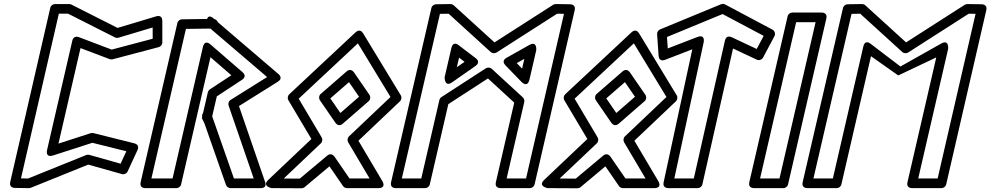

<svg xmlns="http://www.w3.org/2000/svg" viewBox="-20 -950 5132 995"><path d="M594.1 -754.6 771.2 -807.6 771.2 -749.2 558.7 -693 388.2 -757.7C378.8 -761.3 360 -762 354.9 -740L224.3 -174.2C224.3 -174.2 211.5 -130.3 256.4 -144.8L458.6 -210L634.7 -166.1L604.9 -101.7L442.7 -147.4C437.3 -149 431.1 -148.4 426.6 -146.6L125.4 -25L88.7 -25.6L284.9 -879H332.9L575.7 -756.2C581.5 -753.2 589.2 -753.1 594.1 -754.6ZM589.3 -805.3 350.2 -926.3C346.9 -928 342.8 -929 338.9 -929H265C254.2 -929 243.2 -921.1 240.6 -909.6L33 -6.7C26.6 21.2 50.5 23.8 57 23.9L129.7 25C132.6 25.1 136.4 24.4 139.5 23.2L437.3 -97L611.9 -47.8C622.9 -44.7 636.2 -50.1 641.4 -61.4L692.7 -172.6C704.3 -197.6 682.8 -205.6 676.1 -207.3L463.7 -260.3C460.2 -261.1 454.4 -261.2 450 -259.8L283 -205.9L397.2 -700.8L548.5 -643.5C552.6 -641.9 558.6 -641.3 563.7 -642.7L802.6 -705.8C812 -708.3 821.2 -718.1 821.2 -730L821.2 -841.2C821.2 -876 791.3 -865.8 789 -865.2Z M1026.3 -338 1040 -309.1 1151.1 8.3C1154.1 16.8 1163.6 25 1174.7 25H1329.9C1368.5 25 1353.5 -8.1 1353.5 -8.1L1218.4 -400.4L1419.7 -526.4C1449.7 -545.1 1424.2 -565.3 1422.7 -566.5L1108.8 -835.1C1106.9 -840.7 1100.1 -849.4 1090.3 -851.6L1088.7 -853C1059.6 -879.7 1053.5 -851.7 1053.5 -851.7L923.2 -849.9C912.9 -849.8 901.9 -842.1 899.2 -830.5L708.8 -5.6C702.2 23 727 25 733.1 25H894.1C904.9 25 915.8 17.2 918.5 5.6L1070.7 -653.6L1178.9 -560L1067.8 -486.9C1063.5 -484.1 1058.6 -478.1 1057.1 -471.7L1032.5 -364.8C1028.9 -360 1026.3 -352.3 1027.8 -344.6ZM1164.7 -403 1294.8 -25H1192.4L1080.5 -344.5C1079.9 -346.2 1079.6 -346.9 1079.6 -346.9L1103.6 -450.7L1234 -536.4C1236.3 -537.9 1262.4 -553.9 1236.6 -576.2L1072 -718.6C1072 -718.6 1041.6 -749.9 1031.3 -705.3L874.2 -25H764.6L943.5 -800.2L1070.4 -801.9C1167.8 -718.6 1266.5 -634.3 1364.3 -550.7L1175.1 -432.3C1165 -426 1161.2 -413.1 1164.7 -403Z M1894.6 -458.5 1813.9 -575.7C1808 -584.2 1793.2 -594.5 1776.9 -580.4L1642.1 -463.2C1632.2 -454.6 1631.5 -439.6 1638 -430.2L1718.6 -313.1C1724.5 -304.5 1739.4 -294.2 1755.6 -308.4L1890.4 -425.5C1900.3 -434.1 1901 -449.2 1894.6 -458.5ZM1840.7 -448.6 1743.9 -364.5 1691.8 -440.1 1788.6 -524.3ZM1527.9 -438.6 1834.8 -725.4 2003.7 -447.4 1788.7 -243.4C1780.1 -235.2 1778.9 -221.8 1784.4 -212.5L1895.3 -25H1791.4L1712.9 -139C1706.9 -147.8 1692.2 -157.2 1676.3 -143.9L1533.6 -24.4L1450.3 -24.8L1642.7 -207.1C1651.3 -215.3 1652.5 -228.7 1647 -238ZM1479 -461.4C1470.9 -453.8 1468.6 -440.6 1474.6 -430.4L1593.8 -229.7L1370.6 -18.2C1335.4 15.2 1387.7 24.9 1387.7 24.9L1542.5 25.7C1548.1 25.7 1554.2 23.6 1558.7 19.8L1687.3 -88L1757.7 14.2C1761.9 20.3 1769.9 25 1778.3 25H1939.2C1986.2 25 1960.7 -12.7 1960.7 -12.7L1837.5 -220.8L2052.7 -425C2060.8 -432.8 2063 -446.1 2056.9 -456.1L1861.6 -777.6C1846.8 -801.9 1828 -787.4 1823.1 -782.9Z M2902.7 -878.4 2706.1 -25H2605.5L2696.9 -421.2C2699 -430.3 2695.1 -440 2689.5 -445.3L2528.3 -593.5C2519.5 -601.5 2506.1 -601.4 2497.7 -596L2267.7 -446.9C2262.2 -443.3 2258.1 -436.6 2257 -431.5L2163.1 -25H2062.4L2259.9 -878.2L2304.9 -878.9L2523 -680.4C2531.8 -672.5 2545.3 -672.7 2553.3 -677.9L2867.1 -878.9ZM2958.3 -897.3C2964.8 -925.2 2940.8 -927.8 2934.4 -927.9L2860.4 -929C2856.4 -929.1 2850.7 -927.7 2846.5 -925.1L2542.5 -730.3L2331.3 -922.5C2327.6 -925.9 2320.5 -929.1 2314 -929L2239.5 -927.9C2229.3 -927.7 2218.2 -920.1 2215.6 -908.5L2006.6 -5.6C2000 23 2024.9 25 2031 25H2183C2193.7 25 2204.7 17.2 2207.3 5.6L2303.4 -410.4L2508.7 -543.5L2644.9 -418.3L2549.7 -5.6C2543.1 23 2567.9 25 2574 25H2726C2736.8 25 2747.7 17.1 2750.4 5.6ZM2599.5 -611.3 2681.7 -526.5C2681.7 -526.5 2713.1 -491.3 2724 -538.3L2758.8 -689C2758.8 -689 2765.2 -740.7 2722.1 -716.4L2605.1 -650.5C2602.3 -648.9 2576.3 -635.2 2599.5 -611.3ZM2657.9 -622.9 2697.3 -645 2685.6 -594.3ZM2322.9 -523.4 2444.3 -608.3C2445.7 -609.3 2473.5 -627.1 2445.1 -648.7L2358.5 -714.5C2358.5 -714.5 2328.7 -742.3 2319 -700.3L2284.2 -549.6C2284.2 -549.6 2283.2 -495.7 2322.9 -523.4ZM2347.5 -601.7 2359 -651.3 2387.5 -629.6Z M3324.6 -458.5 3243.9 -575.7C3238 -584.2 3223.2 -594.5 3206.9 -580.4L3072.1 -463.2C3062.2 -454.6 3061.5 -439.6 3068 -430.2L3148.6 -313.1C3154.5 -304.5 3169.4 -294.2 3185.6 -308.4L3320.4 -425.5C3330.3 -434.1 3331 -449.2 3324.6 -458.5ZM3270.7 -448.6 3173.9 -364.5 3121.8 -440.1 3218.6 -524.3ZM2957.9 -438.6 3264.8 -725.4 3433.7 -447.4 3218.7 -243.4C3210.1 -235.2 3208.9 -221.8 3214.4 -212.5L3325.3 -25H3221.4L3142.9 -139C3136.9 -147.8 3122.2 -157.2 3106.3 -143.9L2963.6 -24.4L2880.3 -24.8L3072.7 -207.1C3081.3 -215.3 3082.5 -228.7 3077 -238ZM2909 -461.4C2900.9 -453.8 2898.6 -440.6 2904.6 -430.4L3023.8 -229.7L2800.6 -18.2C2765.4 15.2 2817.7 24.9 2817.7 24.9L2972.5 25.7C2978.1 25.7 2984.2 23.6 2988.7 19.8L3117.3 -88L3187.7 14.2C3191.9 20.3 3199.9 25 3208.3 25H3369.2C3416.2 25 3390.7 -12.7 3390.7 -12.7L3267.5 -220.8L3482.7 -425C3490.8 -432.8 3493 -446.1 3486.9 -456.1L3291.6 -777.6C3276.8 -801.9 3258 -787.4 3253.1 -782.9Z M3736.9 -740 3575.5 -25H3474.5L3626.3 -729.2C3626.3 -729.2 3637.9 -775.2 3592.8 -757.8L3440.6 -699L3436.5 -758.3L3724.6 -877.2L3937.5 -764.1L3901.5 -696.2L3771.9 -757.1C3766.2 -759.8 3743.3 -768.2 3736.9 -740ZM3778.8 -698.6 3901.8 -640.8C3912.8 -635.6 3928.1 -639.7 3934.5 -651.7L3993.4 -762.7C3999.3 -773.7 3995.6 -789.8 3983 -796.5L3737.7 -926.9C3731.4 -930.2 3723.3 -930.8 3716.4 -927.9L3400.7 -797.6C3392 -794 3384.6 -783.9 3385.3 -772.8L3393 -661.7C3395.4 -626.6 3425 -639.4 3426.9 -640.1L3567.7 -694.5L3419.1 -5.3C3413 22.8 3437.1 25 3443.5 25H3595.5C3606.4 25 3617.3 17 3619.9 5.5Z M4019.6 -25H3918.9L4105.9 -835H4206.6ZM4039.5 25C4050.3 25 4061.2 17.2 4063.9 5.6L4262.4 -854.4C4269 -883 4244.2 -885 4238 -885H4086C4075.3 -885 4064.3 -877.2 4061.7 -865.6L3863.1 -5.6C3856.5 23 3881.4 25 3887.5 25Z M4635 -559 4832 -652.5 4682.7 -5.6C4676.1 23 4700.9 25 4707 25H4859C4869.8 25 4880.7 17.1 4883.4 5.6L5091.3 -897.3C5097.8 -925.2 5073.8 -927.8 5067.4 -927.9L4993.4 -929C4989.4 -929.1 4983.7 -927.7 4979.5 -925.1L4675.5 -730.3L4464.3 -922.5C4460.6 -925.9 4453.5 -929.1 4447 -929L4372.5 -927.9C4362.3 -927.7 4351.2 -920.1 4348.6 -908.5L4139.6 -5.6C4133 23 4157.9 25 4164 25H4316C4326.7 25 4337.7 17.2 4340.3 5.6L4493.7 -658.8ZM4646.4 -605.4 4493.2 -722C4493.2 -722 4463.4 -749.8 4453.7 -707.8L4296.1 -25H4195.4L4392.9 -878.2L4437.9 -878.9L4656 -680.4C4664.8 -672.5 4678.3 -672.7 4686.3 -677.9L5000.1 -878.9L5035.7 -878.4L4839.1 -25H4738.5L4893.5 -696.5C4893.5 -696.5 4900 -748.2 4856.9 -723.9Z"/></svg>

Font: Stormning Aesir
Style: Bold
Weight: 400
Designer: Robert Jablonski, Mew Too
Foundry: Cannot Into Space Fonts
Version: Version 0.90